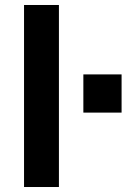

<svg xmlns="http://www.w3.org/2000/svg" viewBox="-20 -750 533 770"><path d="M76.4 0V-730H216.3V0ZM314.3 -298.4V-451.6H467.6V-298.4Z"/></svg>

Font: M PLUS 1 Thin
Style: Regular
Weight: 100
Designer: Coji Morishita
Foundry: UNDERFOREST DESIGN
Version: Version 1.001